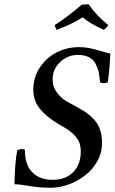

<svg xmlns="http://www.w3.org/2000/svg" viewBox="-20 -882 544 912"><path d="M503.9 -627.9Q501.5 -559.6 492.2 -491.2Q483.4 -486.8 472.2 -486.8Q463.9 -486.8 455.1 -491.2Q453.1 -520 448.7 -539.6Q444.3 -559.1 433.6 -579.6Q422.9 -600.1 401.6 -610.6Q380.4 -621.1 349.1 -621.1Q301.8 -621.1 265.9 -587.6Q230 -554.2 230 -504.9Q230 -468.8 252.2 -439.9Q274.4 -411.1 306.2 -395L350.1 -371.1Q409.2 -339.8 437 -301.8Q464.8 -263.7 464.8 -201.2Q464.8 -157.2 442.9 -117.4Q420.9 -77.6 385.7 -50Q350.6 -22.5 307.1 -6.3Q263.7 9.8 221.2 9.8Q166.5 9.8 119.4 1.5Q72.3 -6.8 48.8 -6.8Q50.8 -115.2 62 -168Q72.3 -173.8 85 -173.8Q92.3 -173.8 98.1 -170.9Q98.1 -99.1 133.5 -63.5Q168.9 -27.8 230 -27.8Q292 -27.8 327.9 -64.5Q363.8 -101.1 363.8 -163.1Q363.8 -202.1 343.3 -228.5Q322.8 -254.9 285.2 -276.9L255.9 -293.9Q200.7 -327.1 169.4 -365.2Q138.2 -403.3 138.2 -457Q138.2 -514.2 168.9 -561Q199.7 -607.9 249 -633.1Q298.3 -658.2 355 -658.2Q381.8 -658.2 404.8 -653.6Q427.7 -648.9 456.3 -640.4Q484.9 -631.8 503.9 -627.9ZM494.1 -763.2Q492.7 -758.8 485.1 -750.7Q477.5 -742.7 473.1 -740.2Q402.3 -772.5 373 -799.8Q321.8 -767.1 249 -740.2Q246.6 -742.7 243.4 -751.2Q240.2 -759.8 240.2 -763.2Q303.2 -803.2 368.2 -859.9L400.9 -861.8Q439.5 -805.7 494.1 -763.2Z"/></svg>

Font: Common Serif Medium
Style: Italic
Weight: 500
Italic angle: -12°
Designer: Philipp H. Poll, Khaled Hosny
Foundry: Stefan Peev, Context Ltd.
Version: Version 1.026